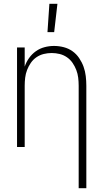

<svg xmlns="http://www.w3.org/2000/svg" viewBox="-20 -768 540 1003"><path d="M391 215V-320Q391 -341 388.5 -362Q386 -383 378.5 -402.5Q371 -422 359 -439.5Q347 -457 329.5 -469Q312 -481 291.5 -486Q271 -491 250 -491Q229 -491 208.5 -486Q188 -481 170.5 -469Q153 -457 141 -439.5Q129 -422 121.5 -402.5Q114 -383 111.5 -362Q109 -341 109 -320V0H69V-520H109V-420Q117 -444 132 -465Q147 -486 167.5 -500.5Q188 -515 212.5 -521.5Q237 -528 262 -528Q288 -528 313 -521.5Q338 -515 358.5 -500.5Q379 -486 393.5 -464.5Q408 -443 416.5 -419.5Q425 -396 428 -370.5Q431 -345 431 -320V215ZM228 -600 238 -748H280L263 -600Z"/></svg>

Font: Iosevka Term Curly Extralight
Style: Regular
Weight: 200
Designer: Belleve Invis
Foundry: Belleve Invis
Version: Version 32.3.0